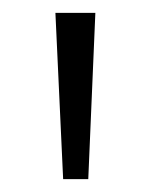

<svg xmlns="http://www.w3.org/2000/svg" viewBox="-20 -734 233 298"><path d="M128 -714H66L78 -456H117Z"/></svg>

Font: Noto Sans Armenian SemiCondensed Light
Style: Regular
Weight: 300
Width: 4
Designer: Monotype Design Team
Foundry: Monotype Imaging Inc.
Version: Version 2.008